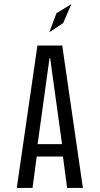

<svg xmlns="http://www.w3.org/2000/svg" viewBox="-20 -924 490 944"><path d="M387.5 0H310L289.5 -154.5H160.5L140 0H62.5L164 -700H286ZM223.5 -638.5 165 -215.5H285L226.5 -638.5ZM222.5 -765.5 257.5 -859 331 -904 290.5 -810.5Z"/></svg>

Font: Trispace Condensed Light
Style: Regular
Weight: 300
Width: 3
Designer: Tyler Finck
Foundry: Etcetera Type Company
Version: Version 1.210; ttfautohint (v1.8.3)